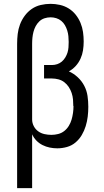

<svg xmlns="http://www.w3.org/2000/svg" viewBox="-20 -763 540 998"><path d="M69 215V-535Q69 -561 72 -586.5Q75 -612 84 -636Q93 -660 108.5 -681Q124 -702 145 -716.5Q166 -731 191.5 -737Q217 -743 243 -743Q267 -743 291.5 -737.5Q316 -732 337 -719Q358 -706 373.5 -686.5Q389 -667 398.5 -644Q408 -621 411.5 -596.5Q415 -572 415 -547Q415 -524 411.5 -501.5Q408 -479 398.5 -458Q389 -437 373.5 -420Q358 -403 338 -392Q363 -381 384 -361.5Q405 -342 418 -317Q431 -292 435 -264Q439 -236 439 -208Q439 -182 436 -157Q433 -132 425.5 -107.5Q418 -83 405 -61Q392 -39 372.5 -22.5Q353 -6 328 1Q303 8 278 8Q258 8 238.5 4Q219 0 201 -9Q183 -18 169 -32.5Q155 -47 147 -65V215ZM247 -62Q265 -62 282.5 -66.5Q300 -71 314 -82Q328 -93 337.5 -108.5Q347 -124 352 -141Q357 -158 359.5 -176Q362 -194 362 -211Q362 -212 361.5 -212Q361 -212 361 -212Q361 -229 359.5 -246Q358 -263 352.5 -279.5Q347 -296 337.5 -310.5Q328 -325 314.5 -335.5Q301 -346 284 -350.5Q267 -355 250 -355H209V-425H250Q264 -425 277.5 -429.5Q291 -434 301.5 -443Q312 -452 319.5 -464.5Q327 -477 331 -490Q335 -503 336 -517Q337 -531 337 -545Q337 -560 335.5 -575Q334 -590 329.5 -604.5Q325 -619 317.5 -632Q310 -645 298.5 -654.5Q287 -664 272.5 -668.5Q258 -673 243 -673Q227 -673 211.5 -668Q196 -663 184.5 -652Q173 -641 165.5 -627Q158 -613 154 -597.5Q150 -582 148.5 -566.5Q147 -551 147 -535V-146V-142Q147 -124 155.5 -107.5Q164 -91 178.5 -80.5Q193 -70 211 -66Q229 -62 247 -62Z"/></svg>

Font: Iosevka Slab
Style: Regular
Weight: 400
Monospace: yes
Designer: Belleve Invis
Foundry: Belleve Invis
Version: Version 11.2.4; ttfautohint (v1.8.3)